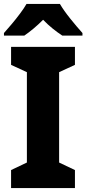

<svg xmlns="http://www.w3.org/2000/svg" viewBox="-26 -951 437 971"><path d="M353 0H30V-91L110 -129V-586L30 -623V-714H353V-623L273 -586V-129L353 -91ZM277 -931Q297 -897 330 -856Q363 -815 391 -784V-771H289Q266 -786 241 -806Q216 -826 192 -851Q167 -826 143 -806Q119 -786 97 -771H-6V-784Q11 -803 33 -829Q55 -855 75.5 -882.5Q96 -910 108 -931Z"/></svg>

Font: Noto Sans Tamil SemiCondensed ExtraBold
Style: Regular
Weight: 800
Width: 4
Designer: Jelle Bosma - Monotype Design Team
Foundry: Monotype Imaging Inc.
Version: Version 2.004; ttfautohint (v1.8.4.7-5d5b)